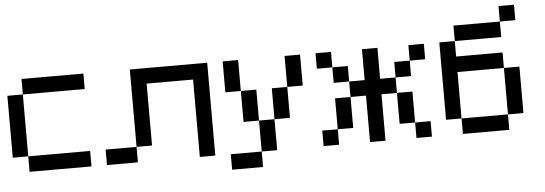

<svg xmlns="http://www.w3.org/2000/svg" viewBox="-54 -968 3509 1236"><g transform="rotate(-5 1700.0 -350.0)"><path d="M0 -100V-500H100V-100ZM100 -100H500V0H100ZM100 -500V-600H500V-500Z M600 0V-100H800V0ZM800 -100V-600H1300V0H1200V-500H900V-100Z M1400 100V0H1600V100ZM1400 -400V-600H1500V-400ZM1500 -200V-400H1600V-200ZM1600 -200H1700V0H1600ZM1700 -200V-400H1800V-200ZM1800 -400V-600H1900V-400Z M2000 0V-100H2100V0ZM2000 -500V-600H2100V-500ZM2200 -100H2100V-300H2200ZM2200 -500V-400H2100V-500ZM2200 -400H2300V-600H2400V-400H2500V-300H2400V0H2300V-300H2200ZM2600 -100H2500V-300H2600ZM2600 0V-100H2700V0ZM2600 -500V-400H2500V-500ZM2600 -600H2700V-500H2600Z M2800 -100V-600H2900V-500H3200V-400H2900V-100ZM2900 -100H3200V0H2900ZM2900 -600V-700H3200V-600ZM3200 -100V-400H3300V-100ZM3200 -700V-800H3300V-700Z"/></g></svg>

Font: Galmuri9 Regular
Style: Regular
Weight: 400
Designer: Lee Minseo (quiple)
Version: Version 2.399;hotconv 1.1.1;makeotfexe 2.6.0 DEVELOPMENT